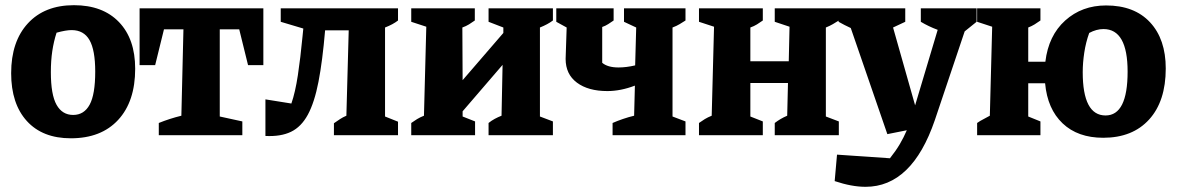

<svg xmlns="http://www.w3.org/2000/svg" viewBox="-20 -521 4539 740"><path d="M253 12Q144 12 83.5 -54.5Q23 -121 23 -239Q23 -361 87.5 -431Q152 -501 265 -501Q376 -501 438.5 -436Q501 -371 501 -256Q501 -130 435.5 -59Q370 12 253 12ZM262 -78Q304 -78 325.5 -117.5Q347 -157 347 -245Q347 -328 325 -366.5Q303 -405 256 -405Q234 -405 198 -395Q187 -361 181.5 -324Q176 -287 176 -243Q176 -156 198 -117Q220 -78 262 -78Z M995 -489V-270H936L902 -408H827V-72L914 -53V0H592V-47Q634 -64 679 -75L687 -408H612L578 -270H518V-489Z M1003 3V-138L1103 -122Q1118 -165 1128 -231Q1138 -297 1146 -381L1149 -411L1062 -437V-489H1514V-442Q1495 -427 1464 -415V-72L1514 -52V0H1267V-46Q1280 -55 1290.5 -62Q1301 -69 1315 -75L1324 -404H1233Q1223 -286 1207.5 -206Q1192 -126 1166.5 -79Q1141 -32 1101.5 -13Q1062 6 1003 3Z M1565 0V-47Q1576 -55 1587.5 -62Q1599 -69 1614 -75L1623 -418L1565 -437V-489H1810V-442Q1799 -434 1787.5 -427Q1776 -420 1762 -415L1763 -212L1920 -394V-415L1863 -437V-489H2111V-442Q2091 -427 2061 -415V-72L2111 -53V0H1863V-47Q1874 -56 1887 -63Q1900 -70 1913 -75L1917 -271L1763 -92V-72L1811 -53V0Z M2341 0V-47Q2359 -55 2381 -62.5Q2403 -70 2424 -75L2427 -191Q2372 -170 2321 -170Q2247 -170 2203.5 -202.5Q2160 -235 2160 -294L2164 -415L2124 -437V-489H2345V-442Q2335 -435 2324 -428Q2313 -421 2301 -417V-279Q2322 -261 2364 -261Q2394 -261 2428 -269L2432 -415L2385 -437V-489H2622V-442Q2611 -435 2599.5 -428Q2588 -421 2572 -415V-72L2622 -53V0Z M2674 0V-47Q2685 -55 2696.5 -62Q2708 -69 2723 -75L2732 -418L2674 -437V-489H2920V-442Q2909 -434 2897.5 -427Q2886 -420 2872 -415V-285H3020L3023 -418L2966 -437V-489H3213V-442Q3202 -435 3190 -428Q3178 -421 3163 -415V-72L3213 -53V0H2966V-47Q2988 -64 3014 -75L3017 -201H2872V-72L2920 -53V0Z M3400 -4 3259 -413Q3235 -424 3212 -437V-489H3469V-437L3422 -415L3507 -115L3594 -406Q3559 -419 3529 -437V-489H3744V-437L3698 -400L3583 -58Q3495 199 3316 199Q3289 199 3259.5 193.5Q3230 188 3197 177L3206 75L3410 89Q3433 60 3448 34.5Q3463 9 3475 -19Z M3746 0V-47Q3757 -55 3771 -62Q3785 -69 3795 -75L3804 -418L3746 -437V-489H3990V-442Q3979 -434 3967.5 -427Q3956 -420 3943 -415V-283H4009Q4021 -384 4085.5 -442Q4150 -500 4243 -500Q4352 -500 4412.5 -435Q4473 -370 4473 -257Q4473 -131 4409 -60.5Q4345 10 4232 10Q4134 10 4075.5 -45.5Q4017 -101 4008 -200H3943V-72L3990 -53V0ZM4241 -76Q4326 -76 4326 -245Q4326 -409 4233 -409Q4206 -409 4178 -394Q4165 -358 4159 -318.5Q4153 -279 4153 -243Q4153 -76 4241 -76Z"/></svg>

Font: Piazzolla
Style: Bold
Weight: 700
Designer: Juan Pablo del Peral
Foundry: Huerta Tipografica
Version: Version 1.330